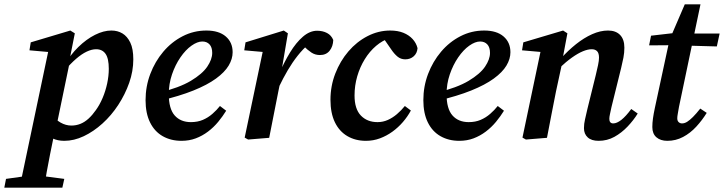

<svg xmlns="http://www.w3.org/2000/svg" viewBox="-92 -641 3367 893"><path d="M-72 232 -64 191 50 175H84L207 191L198 232ZM-1 232 136 -419 169 -396 45 -407 51 -444 235 -499 256 -486 230 -355 232 -351 167 -37 161 -22Q150 32 141 76Q132 120 125.5 157.5Q119 195 113 232ZM207 14Q176 14 152 2.5Q128 -9 105 -33L143 -113Q165 -85 189.5 -71Q214 -57 240 -57Q262 -57 282 -65Q302 -73 320 -89.5Q338 -106 354 -129Q372 -154 385.5 -186Q399 -218 406.5 -253Q414 -288 414 -321Q414 -369 399 -390.5Q384 -412 355 -412Q335 -412 311.5 -401Q288 -390 262 -367.5Q236 -345 208 -312L197 -337H207Q235 -386 272.5 -422.5Q310 -459 350 -479Q390 -499 426 -499Q455 -499 477.5 -485.5Q500 -472 514 -443Q528 -414 528 -365Q528 -310 509 -256Q490 -202 458 -153Q426 -104 384.5 -66.5Q343 -29 297.5 -7.5Q252 14 207 14Z M752 14Q703 14 665 -7.5Q627 -29 606 -71.5Q585 -114 585 -175Q585 -239 607 -297Q629 -355 667.5 -400.5Q706 -446 757.5 -472.5Q809 -499 868 -499Q926 -499 958 -471.5Q990 -444 990 -398Q990 -367 971.5 -336Q953 -305 912.5 -275.5Q872 -246 807.5 -220Q743 -194 650 -172L648 -210Q742 -233 795.5 -265Q849 -297 872 -331Q895 -365 895 -395Q895 -421 882.5 -434.5Q870 -448 849 -448Q826 -448 798.5 -428.5Q771 -409 747 -374Q723 -339 708 -295Q693 -251 693 -203Q693 -135 720.5 -104Q748 -73 796 -73Q827 -73 851.5 -83.5Q876 -94 896 -111.5Q916 -129 931 -148L960 -126Q944 -100 923 -74.5Q902 -49 875.5 -29Q849 -9 818.5 2.5Q788 14 752 14Z M1204 -234 1190 -297H1206Q1229 -351 1257 -397Q1285 -443 1317 -470.5Q1349 -498 1383 -498Q1409 -498 1429 -487.5Q1449 -477 1458 -455Q1457 -425 1441 -405Q1425 -385 1396 -385Q1374 -385 1356.5 -396.5Q1339 -408 1319 -428L1305 -444L1356 -443L1346 -438Q1317 -413 1292.5 -382Q1268 -351 1246.5 -314.5Q1225 -278 1204 -234ZM1046 -1 1134 -420 1169 -396 1044 -407 1050 -444 1228 -499 1247 -486 1219 -321 1222 -310 1203 -218Q1192 -163 1181.5 -109Q1171 -55 1160 0L1062 8Z M1610 14Q1561 14 1523.5 -8Q1486 -30 1465.5 -72.5Q1445 -115 1445 -177Q1445 -241 1467.5 -299Q1490 -357 1528.5 -402Q1567 -447 1617.5 -473Q1668 -499 1723 -499Q1758 -499 1784 -488.5Q1810 -478 1827 -459.5Q1844 -441 1850 -417Q1848 -393 1832 -379Q1816 -365 1793 -365Q1772 -365 1756.5 -378Q1741 -391 1727 -412L1682 -477H1743V-464H1721Q1687 -453 1657 -427.5Q1627 -402 1604.5 -365.5Q1582 -329 1569.5 -286Q1557 -243 1557 -197Q1557 -134 1586.5 -103.5Q1616 -73 1664 -73Q1689 -73 1711.5 -83Q1734 -93 1754 -110Q1774 -127 1791 -148L1819 -127Q1804 -99 1782 -73.5Q1760 -48 1733 -28.5Q1706 -9 1675 2.5Q1644 14 1610 14Z M2044 14Q1995 14 1957 -7.5Q1919 -29 1898 -71.5Q1877 -114 1877 -175Q1877 -239 1899 -297Q1921 -355 1959.5 -400.5Q1998 -446 2049.5 -472.5Q2101 -499 2160 -499Q2218 -499 2250 -471.5Q2282 -444 2282 -398Q2282 -367 2263.5 -336Q2245 -305 2204.5 -275.5Q2164 -246 2099.5 -220Q2035 -194 1942 -172L1940 -210Q2034 -233 2087.5 -265Q2141 -297 2164 -331Q2187 -365 2187 -395Q2187 -421 2174.5 -434.5Q2162 -448 2141 -448Q2118 -448 2090.5 -428.5Q2063 -409 2039 -374Q2015 -339 2000 -295Q1985 -251 1985 -203Q1985 -135 2012.5 -104Q2040 -73 2088 -73Q2119 -73 2143.5 -83.5Q2168 -94 2188 -111.5Q2208 -129 2223 -148L2252 -126Q2236 -100 2215 -74.5Q2194 -49 2167.5 -29Q2141 -9 2110.5 2.5Q2080 14 2044 14Z M2354 8 2338 -1 2426 -420 2461 -396 2336 -407 2342 -444 2527 -499 2547 -486 2523 -358V-350L2494 -216Q2483 -163 2473 -109Q2463 -55 2452 0ZM2692 14Q2659 14 2641.5 -2Q2624 -18 2624 -45Q2624 -65 2629 -86Q2634 -107 2640 -134L2679 -292Q2685 -317 2689.5 -338Q2694 -359 2694 -373Q2694 -394 2685 -403Q2676 -412 2660 -412Q2642 -412 2619 -402.5Q2596 -393 2568.5 -373.5Q2541 -354 2508 -323L2505 -367H2515Q2550 -406 2587 -435.5Q2624 -465 2662 -482Q2700 -499 2736 -499Q2772 -499 2792 -478.5Q2812 -458 2812 -419Q2812 -396 2807.5 -372.5Q2803 -349 2797 -325L2752 -143Q2748 -124 2745 -110.5Q2742 -97 2742 -88Q2742 -78 2746.5 -72.5Q2751 -67 2760 -67Q2777 -67 2798 -83.5Q2819 -100 2844 -134L2874 -113Q2855 -82 2827 -52.5Q2799 -23 2765.5 -4.5Q2732 14 2692 14Z M2927 -430 2936 -475 3066 -490V-485H3255L3242 -425L3062 -430L3058 -431ZM3012 14Q2980 14 2961 -2.5Q2942 -19 2942 -50Q2942 -69 2945 -90.5Q2948 -112 2954 -140L3022 -456L3093 -621H3166L3066 -144Q3063 -126 3060.5 -112.5Q3058 -99 3058 -91Q3058 -79 3064.5 -73Q3071 -67 3080 -67Q3092 -67 3104 -74.5Q3116 -82 3131 -97Q3146 -112 3165 -136L3195 -116Q3174 -82 3146.5 -52Q3119 -22 3085 -4Q3051 14 3012 14Z"/></svg>

Font: Source Serif 4 18pt SemiBold
Style: Italic
Weight: 600
Italic angle: -12°
Designer: Frank Grießhammer
Foundry: Adobe Systems Incorporated
Version: Version 4.004;hotconv 1.0.116;makeotfexe 2.5.65601